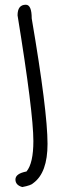

<svg xmlns="http://www.w3.org/2000/svg" viewBox="-20 -752 251 795"><path d="M86.9 -732.4Q111.3 -732.4 111.3 -675.8Q176.8 -292 176.8 -156.2Q176.8 -37.1 118.2 5.9Q109.4 15.6 72.3 22.5Q43.9 14.6 43.9 -8.8Q43.9 -33.2 89.8 -42Q118.2 -76.2 118.2 -168Q118.2 -286.1 52.7 -688.5Q52.7 -732.4 86.9 -732.4Z"/></svg>

Font: Sue Ellen Francisco
Style: Regular
Weight: 400
Designer: Kimberly Geswein
Foundry: Kimberly Geswein
Version: Version 1.002 2007